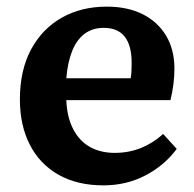

<svg xmlns="http://www.w3.org/2000/svg" viewBox="-20 -545 586 579"><path d="M292 14Q213 14 156.5 -18Q100 -50 70 -108.5Q40 -167 40 -245Q40 -333 73.5 -395.5Q107 -458 166 -491.5Q225 -525 302 -525Q364 -525 409.5 -502.5Q455 -480 480.5 -438Q506 -396 506 -338Q506 -316 503 -291.5Q500 -267 494 -243H180Q182 -192 200.5 -156Q219 -120 251 -102Q283 -84 326 -84Q368 -84 404.5 -98.5Q441 -113 472 -141L513 -96Q476 -46 418.5 -16Q361 14 292 14ZM180 -309H374Q376 -320 376.5 -332Q377 -344 377 -356Q377 -408 356 -434.5Q335 -461 293 -461Q259 -461 235 -443Q211 -425 197.5 -391Q184 -357 180 -309Z"/></svg>

Font: Literata 18pt SemiBold
Style: Regular
Weight: 600
Designer: Latin by Veronika Burian and Jose Scaglione. Greek by Irene Vlachou. Cyrillic by Vera Evstafieva.
Foundry: TypeTogether
Version: Version 3.103;gftools[0.9.29]